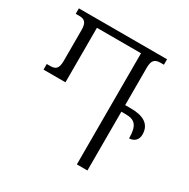

<svg xmlns="http://www.w3.org/2000/svg" viewBox="-161 -860 990 1007"><g transform="rotate(30 334.0 -357.0)"><path d="M533 -396H498V-623C498 -670 516 -681 548 -681H568V-714H34V-681H54C86 -681 103 -670 103 -623V-435C103 -387 86 -377 54 -377H34V-343H167V-673H434V0H498V-356H524C579 -356 603 -334 603 -255C635 -256 654 -277 654 -307C654 -372 605 -396 533 -396Z"/></g></svg>

Font: Noto Serif Georgian Condensed Light
Style: Regular
Weight: 300
Width: 3
Designer: Monotype Design Team, Akaki Razmadze
Foundry: Google LLC
Version: Version 2.003